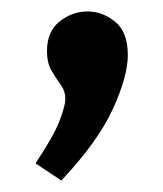

<svg xmlns="http://www.w3.org/2000/svg" viewBox="-20 -150 285 335"><path d="M42 135Q74 87 84 60.5Q94 34 94 23Q94 9 86 -2Q78 -13 70 -26.5Q62 -40 62 -61Q62 -95 84 -112.5Q106 -130 133 -130Q159 -130 181 -112Q203 -94 203 -54Q203 -17 177 40Q151 97 87 165Z"/></svg>

Font: Bitter SemiBold
Style: Regular
Weight: 600
Designer: Sol Matas, and Bitter project Authors
Foundry: Sol Matas
Version: Version 2.001